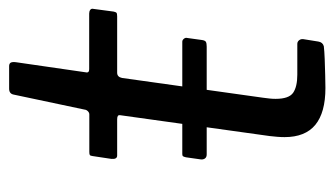

<svg xmlns="http://www.w3.org/2000/svg" viewBox="-180 -570 750 431"><g transform="rotate(-90 195.5 -355.0)"><path d="M320.6 -276.5Q319.6 -270.1 316.5 -268.3Q313.4 -266.5 305.6 -266.5H63.9Q57.4 -266.5 54.6 -270.7Q51.8 -274.8 52.8 -280.7L57.4 -313.1Q58.7 -318.8 60.1 -320.1Q61.5 -321.3 64.9 -321.3H316.9Q320.6 -321.3 323.5 -317.7Q326.5 -314 325.2 -309.7ZM213 0Q157.8 0 130.2 -22.7Q102.7 -45.4 102.7 -91.7Q102.7 -99.6 103.4 -108.1Q104.1 -116.6 105.1 -125.2L151.7 -459.3Q152.7 -464.4 150.3 -465.9Q148 -467.5 142.6 -467.5H61.4Q52.7 -467.5 53.8 -480.3L60.2 -522.8Q60.8 -527.7 62.6 -528.9Q64.4 -530 69.4 -530H153.7Q157.6 -530 160.9 -533.3Q164.2 -536.7 164.5 -540.8L198.1 -699.6Q200 -710 211.4 -710H262Q267.9 -710 269.9 -706.3Q272 -702.6 270.7 -693.6L248.2 -538.2Q247.2 -533.9 249.1 -532.1Q250.9 -530.3 255.2 -530.3H380.1Q385.1 -530.3 388.4 -527.9Q391.8 -525.4 390.5 -520.5L384.5 -475.5Q383.5 -470.6 381.8 -469Q380 -467.5 373.6 -467.5H247.2Q237.7 -467.5 235.5 -456.5L191.1 -139.8Q190.1 -131.7 189.3 -125.1Q188.6 -118.5 188.6 -111.8Q188.6 -82 202.2 -72.5Q215.9 -63.1 242.8 -63.1H311.9Q317 -63.1 320.1 -59.1Q323.2 -55.2 322.7 -50.1L317.2 -15.8Q315.6 -6 306.7 -3.6Q295.8 -2.3 277.8 -1.6Q259.7 -1 241.8 -0.5Q223.9 0 213 0Z"/></g></svg>

Font: Libre Franklin Thin
Style: Italic
Weight: 100
Italic angle: -8°
Designer: Pablo Impallari, Rodrigo Fuenzalida, Nhung Nguyen
Foundry: Impallari Type
Version: Version 3.000